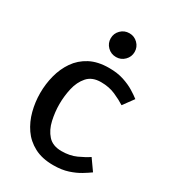

<svg xmlns="http://www.w3.org/2000/svg" viewBox="-173 -784 789 883"><g transform="rotate(30 221.5 -342.5)"><path d="M250 8Q191 8 149.5 -14Q108 -36 82.5 -73Q57 -110 45 -156Q33 -202 33 -250Q33 -298 45 -344Q57 -390 82.5 -427Q108 -464 149.5 -486Q191 -508 251 -508Q295 -508 328.5 -497Q362 -486 386.5 -471Q411 -456 426 -444L385 -388Q362 -403 328 -418Q294 -433 251 -433Q204 -433 179 -404.5Q154 -376 144.5 -334Q135 -292 135 -250Q135 -208 144.5 -165.5Q154 -123 179 -95Q204 -67 251 -67Q295 -67 329 -82.5Q363 -98 385 -113L426 -55Q411 -44 386.5 -29Q362 -14 328.5 -3Q295 8 251 8ZM252 -567Q225 -567 206.5 -585.5Q188 -604 188 -630Q188 -656 206.5 -674.5Q225 -693 252 -693Q278 -693 296.5 -674.5Q315 -656 315 -630Q315 -604 296.5 -585.5Q278 -567 252 -567Z"/></g></svg>

Font: Epunda Sans Medium
Style: Regular
Weight: 500
Designer: Simon Atzbach
Foundry: typofactur
Version: Version 2.204; ttfautohint (v1.8.4.7-5d5b)